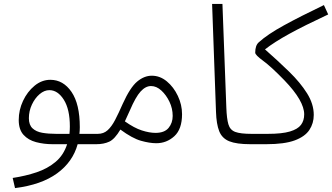

<svg xmlns="http://www.w3.org/2000/svg" viewBox="-20 -734 1702 984"><path d="M57 230 45 178Q111 168 167.5 149Q224 130 265 95.5Q306 61 324 5H249Q205 5 165 -5.5Q125 -16 100.5 -43Q76 -70 76 -119Q76 -170 98 -217Q120 -264 157 -294.5Q194 -325 238 -325Q304 -325 346.5 -263Q389 -201 389 -82Q389 -65 387 -48H481Q494 -48 500 -40.5Q506 -33 506 -23Q506 -13 497 -4Q488 5 474 5H378Q353 96 272.5 154.5Q192 213 57 230ZM268 -48H336Q338 -66 338 -86Q338 -174 307 -223Q276 -272 233 -272Q207 -272 183 -251.5Q159 -231 143.5 -198Q128 -165 128 -128Q128 -94 146.5 -76.5Q165 -59 196.5 -53.5Q228 -48 268 -48Z M474 5 481 -48Q511 -48 531.5 -66.5Q552 -85 570 -119.5Q588 -154 609 -202Q647 -286 683 -316Q719 -346 758 -346Q800 -346 835 -317Q870 -288 891.5 -242.5Q913 -197 913 -149Q913 -72 873.5 -36Q834 0 781 0Q747 0 702.5 -12.5Q658 -25 597 -70Q568 -21 540 -8Q512 5 474 5ZM646 -169Q632 -137 620 -112Q668 -78 707 -65.5Q746 -53 777 -53Q823 -53 844 -78.5Q865 -104 865 -140Q865 -178 848.5 -212.5Q832 -247 807 -270Q782 -293 754 -293Q726 -293 700.5 -265Q675 -237 646 -169Z M1263 5Q1192 5 1155 -10Q1118 -25 1103.5 -61.5Q1089 -98 1087 -161L1067 -714H1120L1140 -182Q1142 -126 1150.5 -97Q1159 -68 1185.5 -58Q1212 -48 1269 -48Q1283 -48 1289 -40.5Q1295 -33 1295 -23Q1295 -13 1285.5 -4Q1276 5 1263 5Z M1263 5 1270 -48H1352Q1425 -48 1465.5 -60Q1506 -72 1522.5 -94Q1539 -116 1539 -148Q1539 -182 1514 -225.5Q1489 -269 1437 -323Q1369 -393 1328.5 -422.5Q1288 -452 1288 -464Q1288 -501 1306 -517Q1351 -558 1436 -604.5Q1521 -651 1640 -708L1662 -660Q1538 -602 1462.5 -560.5Q1387 -519 1338 -481Q1405 -422 1462 -366.5Q1519 -311 1553.5 -256Q1588 -201 1588 -145Q1588 -102 1565.5 -68Q1543 -34 1490.5 -14.5Q1438 5 1345 5Z"/></svg>

Font: Noto Sans Arabic UI Lt
Style: Regular
Weight: 300
Designer: Monotype Design Team, Nadine Chahine and Nizar Qandah
Foundry: Monotype Imaging Inc.
Version: Version 2.010; ttfautohint (v1.8.4.7-5d5b)